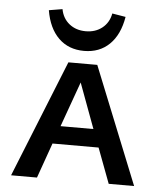

<svg xmlns="http://www.w3.org/2000/svg" viewBox="-50 -724 642 768"><g transform="rotate(5 270.5 -340.0)"><path d="M116 -671 170 -680Q177 -643 204 -621.5Q231 -600 270 -600Q309 -600 336 -621.5Q363 -643 370 -680L424 -671Q412 -599 372 -560Q332 -521 270 -521Q208 -521 168 -560Q128 -599 116 -671ZM362 -141H177L127 0H23L212 -470H328L517 0H415ZM335 -213 268 -394 203 -213Z"/></g></svg>

Font: Ysabeau SC Semibold
Style: Regular
Weight: 600
Designer: Christian Thalmann (Catharsis Fonts)
Version: Version 0.003